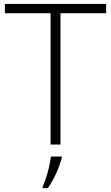

<svg xmlns="http://www.w3.org/2000/svg" viewBox="-20 -734 564 975"><path d="M287.1 0H236.8V-667H4.9V-713.9H519V-667H287.1ZM293.9 61V67.9Q271 150.4 223.1 221.2H196.8V212.9Q225.6 150.4 238.8 61Z"/></svg>

Font: OpenSans-Light
Style: Regular
Weight: 300
Foundry: Ascender Corporation
Version: Version 1.10